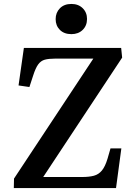

<svg xmlns="http://www.w3.org/2000/svg" viewBox="-20 -953 670 973"><path d="M599 -661 199 -56H396Q432 -56 456 -62.5Q480 -69 496.5 -89Q513 -109 525 -149L540 -201H595L568 0H50L51 -48L453 -656H260Q227 -656 207 -650.5Q187 -645 173.5 -626.5Q160 -608 148 -570L129 -512L74 -520L101 -710H594ZM262 -856Q262 -889 283.5 -911Q305 -933 342 -933Q377 -933 399 -911.5Q421 -890 421 -857Q421 -823 399 -801.5Q377 -780 342 -780Q305 -780 283.5 -801.5Q262 -823 262 -856Z"/></svg>

Font: Literata 36pt SemiBold
Style: Italic
Weight: 600
Italic angle: -2°
Designer: Latin by Veronika Burian and Jose Scaglione. Greek by Irene Vlachou. Cyrillic by Vera Evstafieva
Foundry: TypeTogether
Version: Version 3.002